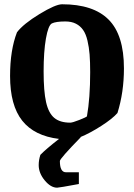

<svg xmlns="http://www.w3.org/2000/svg" viewBox="-20 -639 624 894"><path d="M269 -619.1Q414.6 -619.1 485.8 -547.6Q557.1 -476.1 557.1 -320.8Q557.1 -209 526.9 -112.8Q503.4 -85.9 451.2 -52.5Q398.9 -19 355 -1L356 0Q258.8 99.6 258.8 110.8Q258.8 163.1 287.1 163.1H347.2V217.8Q255.4 234.9 246.1 234.9Q216.3 234.9 188.2 200.9Q160.2 167 160.2 129.9Q160.2 106 168 82Q193.8 55.2 254.9 7.8Q140.1 -5.9 83.5 -77.1Q26.9 -148.4 26.9 -285.2Q26.9 -405.8 59.1 -488.8Q88.9 -527.8 163.8 -573.5Q238.8 -619.1 269 -619.1ZM384.8 -97.2Q399.9 -182.1 399.9 -303.2Q399.9 -351.1 397.2 -385.3Q394.5 -419.4 387.2 -450.2Q379.9 -481 366.9 -499.5Q354 -518.1 333.5 -528.6Q313 -539.1 284.2 -539.1Q240.2 -539.1 221.2 -529.8Q204.6 -520.5 193.8 -459.5Q183.1 -398.4 183.1 -306.2Q183.1 -213.9 194.6 -163.1Q206.1 -112.3 232.7 -90.1Q259.3 -67.9 307.1 -67.9Q317.4 -67.9 348.9 -80.3Q380.4 -92.8 384.8 -97.2Z"/></svg>

Font: Grenze
Style: Bold
Weight: 700
Designer: Renata Polastri
Foundry: Omnibus-Type
Version: Version 1.002;PS 001.002;hotconv 1.0.88;makeotf.lib2.5.64775